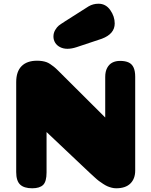

<svg xmlns="http://www.w3.org/2000/svg" viewBox="-20 -1011 813 1031"><path d="M706 -95Q706 -51 680 -25.5Q654 0 604 0Q592 0 580 -3Q568 -6 557.5 -10.5Q547 -15 534 -23.5Q521 -32 511.5 -39Q502 -46 488 -59Q474 -72 464.5 -80.5Q455 -89 439 -104.5Q423 -120 413 -129L230 -302V-85Q230 -36 211.5 -18Q193 0 153 0Q109 0 88 -20Q67 -40 67 -87V-570Q67 -627 96 -656Q125 -685 179 -685Q194 -685 206.5 -683Q219 -681 229 -677.5Q239 -674 249.5 -667Q260 -660 269.5 -652.5Q279 -645 292 -632L545 -380V-598Q545 -627 555.5 -646.5Q566 -666 583.5 -675Q601 -684 625 -684Q653 -684 671 -675.5Q689 -667 697.5 -648Q706 -629 706 -599ZM456 -977Q480 -991 509 -991Q548 -991 572 -957Q596 -923 596 -885Q596 -829 527 -803L392 -758Q365 -749 342 -749Q320 -749 302.5 -758Q285 -767 276 -782Q267 -797 267 -815Q267 -834 276.5 -850Q286 -866 295.5 -873.5Q305 -881 324 -893Q328 -896 330 -897Z"/></svg>

Font: Coiny 2.0
Style: Regular
Weight: 400
Version: Version 1.001 July 11, 2018